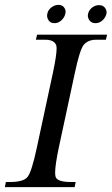

<svg xmlns="http://www.w3.org/2000/svg" viewBox="-35 -767 459 787"><path d="M204 -747Q219 -747 226.5 -738Q234 -729 234 -719Q234 -716 233 -712Q230 -696 217 -684Q204 -672 189 -672Q173 -672 165.5 -682Q158 -692 158 -703Q158 -707 159 -711Q162 -726 175.5 -736.5Q189 -747 204 -747ZM371 -746Q386 -746 394 -736.5Q402 -727 402 -716Q402 -713 401 -709Q397 -694 384.5 -683Q372 -672 357 -672Q341 -672 333 -682Q325 -692 325 -703Q325 -706 326 -710Q329 -725 342 -735.5Q355 -746 371 -746ZM117 -625H404L399 -604H358Q348 -604 344 -603Q321 -599 308 -583Q292 -563 272 -469L206 -162Q191 -90 191 -60Q191 -48 193 -42Q200 -21 256 -21H275L271 0H-15L-11 -21H6Q62 -21 78 -42Q95 -63 116 -162L182 -469Q197 -540 197 -568Q197 -578 195 -583Q188 -599 166 -603Q163 -604 152 -604H112Z"/></svg>

Font: New Athena Unicode
Style: Italic
Weight: 400
Designer: J. Rusten 1997; rev. by R. Hancock 2001, 2002, rev. by D. Mastronarde 2002-2019
Foundry: Society for Classical Studies (formerly American Philological Association)
Version: Version 5.008